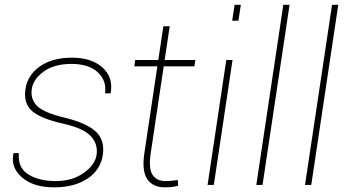

<svg xmlns="http://www.w3.org/2000/svg" viewBox="-20 -782 1465 812"><path d="M448.2 -390.1 447.3 -387.2H424.3Q431.6 -440.9 393.6 -476.3Q355.5 -511.7 282.2 -511.7Q209 -511.7 164.6 -479.2Q120.1 -446.8 114.3 -404.8Q108.4 -362.8 136.5 -334.2Q164.6 -305.7 253.9 -284.2Q343.3 -262.7 383.5 -227.1Q423.8 -191.4 415 -127.9Q406.2 -64.5 350.8 -27.1Q295.4 10.3 208.5 10.3Q121.6 10.3 73.2 -31.5Q24.9 -73.2 36.6 -131.3L37.6 -134.3H59.6Q54.7 -71.8 100.6 -43.9Q146.5 -16.1 215.8 -16.1Q285.2 -16.1 334 -50.5Q382.8 -85 388.7 -128.9Q394.5 -172.9 364 -206.3Q333.5 -239.7 244.1 -259.8Q154.8 -279.8 116.9 -311.3Q79.1 -342.8 87.4 -403.3Q95.7 -463.9 148.4 -501Q201.2 -538.1 284.2 -538.1Q367.2 -538.1 413.3 -496.6Q459.5 -455.1 448.2 -390.1Z M679.7 -16.1Q701.2 -16.1 731.9 -20.5L733.4 3.4Q710.4 10.3 677.2 10.3Q626 10.3 602.5 -24.9Q579.1 -60.1 590.8 -136.2L645.5 -501.5H547.9L551.8 -528.3H649.4L670.9 -670.9H697.8L676.3 -528.3H806.2L802.2 -501.5H672.4L617.7 -136.2Q607.4 -68.8 625.2 -42.5Q643.1 -16.1 679.7 -16.1Z M988.3 -694.3H961.9L972.2 -761.7H998.5ZM884.3 0H857.9L937 -528.3H963.4Z M1090.3 0H1064L1178.2 -761.7H1204.6Z M1296.4 0H1270L1384.3 -761.7H1410.6Z"/></svg>

Font: Roboto-ThinItalic
Style: Italic
Weight: 250
Italic angle: -12°
Designer: Google
Version: Version 1.100141; 2013; ttfautohint (v0.94.14-c901) -l 8 -r 